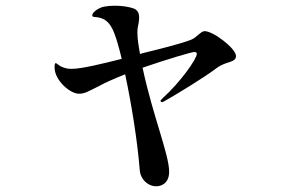

<svg xmlns="http://www.w3.org/2000/svg" viewBox="-20 -615 1040 672"><path d="M696 -506C683 -506 669 -484 649 -476C616 -463 553 -447 488 -431C483 -430 477 -428 470 -426C469 -434 467 -442 466 -450C462 -473 461 -490 461 -502C461 -509 461 -514 462 -518C464 -528 467 -541 467 -554C467 -566 463 -579 449 -585C432 -591 408 -595 383 -595C370 -595 356 -594 346 -592C326 -589 303 -572 303 -562C303 -555 308 -556 318 -555C350 -551 366 -534 380 -499C388 -478 397 -447 406 -409C343 -393 266 -374 231 -374C219 -374 210 -375 194 -382C184 -387 179 -394 175 -394C172 -394 171 -388 171 -379C171 -334 225 -287 256 -287C278 -287 288 -295 325 -313C348 -326 381 -340 418 -355C440 -252 461 -122 469 -21C471 12 497 37 527 37C544 37 572 27 572 -14C572 -74 515 -209 479 -378C566 -408 651 -433 660 -433C666 -433 669 -430 669 -427C669 -409 612 -328 550 -272C545 -267 542 -264 542 -262C542 -260 543 -258 547 -258C550 -258 553 -259 559 -263C593 -282 694 -343 740 -378C771 -401 806 -395 806 -419C806 -445 727 -506 696 -506Z"/></svg>

Font: Shippori Mincho OTF
Style: Bold
Weight: 800
Designer: FONTDASU
Foundry: FONTDASU / Google Inc. / but / Adobe
Version: Version 3.300;hotconv 1.0.109;makeotfexe 2.5.65596